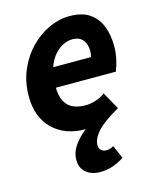

<svg xmlns="http://www.w3.org/2000/svg" viewBox="-110 -584 716 880"><g transform="rotate(-15 248.0 -144.5)"><path d="M256 219Q216 219 190 197.5Q164 176 164 137Q164 98 191.5 62.5Q219 27 259 -1L272 9Q264 10 257 11Q250 12 242 12Q145 12 87 -44.5Q29 -101 29 -200Q29 -269 53.5 -325.5Q78 -382 118 -423Q158 -464 206.5 -486Q255 -508 304 -508Q364 -508 399.5 -483Q435 -458 451 -416Q467 -374 467 -322Q467 -298 463 -275.5Q459 -253 453.5 -235Q448 -217 444 -207H131L141 -301H351Q353 -308 354 -314.5Q355 -321 355 -329Q355 -349 348.5 -365.5Q342 -382 327.5 -392Q313 -402 288 -402Q269 -402 247 -392Q225 -382 205 -360Q185 -338 172 -302Q159 -266 159 -215Q159 -168 173.5 -141.5Q188 -115 213 -104.5Q238 -94 270 -94Q295 -94 320.5 -102.5Q346 -111 364 -125L410 -43Q334 0 304.5 33.5Q275 67 275 98Q275 113 285 121.5Q295 130 309 130Q321 130 328.5 127Q336 124 344 120L371 182Q348 198 319 208.5Q290 219 256 219Z"/></g></svg>

Font: Source Sans 3
Style: Bold Italic
Weight: 700
Italic angle: -11°
Designer: Paul D. Hunt
Foundry: Adobe
Version: Version 3.052;hotconv 1.1.0;makeotfexe 2.6.0